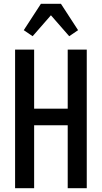

<svg xmlns="http://www.w3.org/2000/svg" viewBox="-20 -998 540 1018"><path d="M60 0V-735H161V-422H339V-735H440V0H339V-334H161V0ZM347 -806 250 -917 153 -806 106 -838 197 -978H303L394 -838Z"/></svg>

Font: Iosevka Term Semibold
Style: Regular
Weight: 600
Monospace: yes
Designer: Belleve Invis
Foundry: Belleve Invis
Version: Version 31.4.0